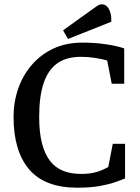

<svg xmlns="http://www.w3.org/2000/svg" viewBox="-20 -859 651 892"><path d="M339 13Q188 13 115.5 -72Q43 -157 43 -316Q43 -386 65 -448.5Q87 -511 129 -559Q171 -607 229.5 -634Q288 -661 363 -661Q420 -661 471.5 -653.5Q523 -646 557 -634V-470H499L478 -578Q454 -585 421.5 -590Q389 -595 356 -595Q289 -595 246.5 -565Q204 -535 183 -473.5Q162 -412 162 -316Q162 -244 175 -193.5Q188 -143 212.5 -111.5Q237 -80 273 -65.5Q309 -51 356 -51Q390 -51 415 -56.5Q440 -62 456.5 -70Q473 -78 483 -83L504 -191H561V-30Q542 -22 513 -12Q484 -2 441.5 5.5Q399 13 339 13ZM296 -678 273 -718 408 -815Q421 -825 432 -832Q443 -839 452 -839Q467 -839 477 -829Q487 -819 492.5 -801Q498 -783 497 -758Z"/></svg>

Font: Faustina Light Medium
Style: Regular
Weight: 500
Version: Version 1.200